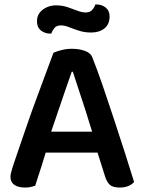

<svg xmlns="http://www.w3.org/2000/svg" viewBox="-20 -833 646 862"><path d="M307 -511H302Q289 -474 272.5 -426Q256 -378 238.5 -326.5Q221 -275 205 -228L193 -174Q187 -155 180 -131Q173 -107 165 -82.5Q157 -58 150 -36.5Q143 -15 138 1Q129 4 118 6.5Q107 9 92 9Q62 9 44.5 -3Q27 -15 27 -39Q27 -50 30.5 -61Q34 -72 38 -87Q49 -120 66 -169.5Q83 -219 103 -277Q123 -335 145 -394Q167 -453 186.5 -506Q206 -559 220 -596Q232 -602 255.5 -608Q279 -614 303 -614Q335 -614 361.5 -604.5Q388 -595 395 -574Q417 -519 441.5 -447.5Q466 -376 491.5 -298.5Q517 -221 540.5 -148Q564 -75 582 -16Q573 -5 556.5 2Q540 9 518 9Q487 9 473.5 -3Q460 -15 452 -40L409 -176L396 -234Q380 -287 363.5 -338.5Q347 -390 332 -434.5Q317 -479 307 -511ZM140 -148 183 -242H438L456 -148ZM231 -809Q259 -809 283 -801Q307 -793 327.5 -785Q348 -777 364 -777Q384 -777 394 -788.5Q404 -800 408 -813H413Q437 -813 454.5 -799Q472 -785 472 -759Q472 -724 449 -705.5Q426 -687 389 -687Q360 -687 335 -695Q310 -703 290 -711Q270 -719 254 -719Q234 -719 224.5 -707.5Q215 -696 210 -682H206Q182 -682 164 -696Q146 -710 146 -737Q146 -761 158.5 -776.5Q171 -792 190.5 -800.5Q210 -809 231 -809Z"/></svg>

Font: BalooTamma2SemiBold
Style: Regular
Weight: 600
Designer: Divya Kowshik, Shuchita Grover and Ek Type
Foundry: Ek Type
Version: Version 1.700